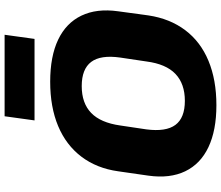

<svg xmlns="http://www.w3.org/2000/svg" viewBox="-83 -866 960 834"><g transform="rotate(-90 397.0 -449.0)"><path d="M357 11Q248 11 175 -23.5Q102 -58 70 -124.5Q38 -191 51 -284L70 -416Q83 -509 133.5 -575.5Q184 -642 266.5 -676.5Q349 -711 459 -711Q569 -711 641.5 -676.5Q714 -642 746 -575.5Q778 -509 765 -416L747 -284Q733 -191 683 -124.5Q633 -58 550 -23.5Q467 11 357 11ZM376 -126Q450 -126 493 -167Q536 -208 547 -293L564 -407Q576 -492 545 -533Q514 -574 440 -574Q366 -574 323.5 -533Q281 -492 269 -407L252 -293Q241 -208 271.5 -167Q302 -126 376 -126ZM663 -909 645 -779H291L309 -909Z"/></g></svg>

Font: Pathway Extreme 28pt ExtraBold
Style: Italic
Weight: 800
Italic angle: -8°
Designer: Eduardo Rodriguez Tunni
Foundry: Eduardo Rodriguez Tunni
Version: Version 1.001;gftools[0.9.26]